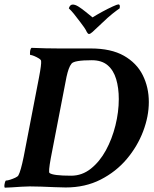

<svg xmlns="http://www.w3.org/2000/svg" viewBox="-33 -869 715 893"><path d="M-10.7 3.9Q-12.7 2 -12.7 -4.9Q-12.7 -9.8 -10.3 -19.5Q-7.8 -29.3 -4.9 -29.3Q2 -29.3 14.2 -33.2Q26.4 -37.1 38.1 -42.5Q49.8 -47.9 52.7 -53.7Q63.5 -73.2 77.1 -139.6L148.4 -508.8Q160.2 -570.3 158.2 -585Q158.2 -590.8 147.9 -597.2Q137.7 -603.5 126 -608.4Q114.3 -613.3 108.4 -613.3Q106.4 -613.3 106.4 -620.1Q106.4 -639.6 113.3 -646.5Q180.7 -643.6 241.2 -643.6H388.7Q483.4 -643.6 543 -609.9Q602.5 -576.2 630.9 -519.5Q659.2 -462.9 659.2 -394.5Q659.2 -328.1 632.8 -258.3Q606.4 -188.5 556.6 -129.4Q506.8 -70.3 435.1 -33.7Q363.3 2.9 272.5 2.9Q252.9 2.9 221.2 1.5Q189.5 0 157.7 -1Q126 -2 105.5 -2Q88.9 -2 65.9 -0.5Q43 1 22 2.4Q1 3.9 -10.7 3.9ZM297.9 -51.8Q348.6 -51.8 389.6 -84.5Q430.7 -117.2 459.5 -169.9Q488.3 -222.7 503.9 -285.6Q519.5 -348.6 519.5 -408.2Q519.5 -460 507.3 -501Q495.1 -542 467.8 -565.4Q440.4 -588.9 393.6 -588.9Q312.5 -588.9 299.8 -573.2Q292 -563.5 286.6 -548.3Q281.2 -533.2 276.4 -511.7L203.1 -132.8Q191.4 -68.4 197.3 -64.5Q212.9 -51.8 297.9 -51.8ZM380.9 -710.9Q376 -710.9 371.1 -719.7Q366.2 -730.5 358.4 -741.7Q350.6 -752.9 340.8 -765.6Q324.2 -788.1 311 -804.2Q297.9 -820.3 287.1 -830.1Q292 -846.7 303.7 -847.7Q315.4 -848.6 331.1 -838.9Q346.7 -829.1 364.3 -814.9Q381.8 -800.8 397.5 -788.1Q416 -799.8 441.9 -814Q467.8 -828.1 490.2 -838.4Q512.7 -848.6 517.6 -848.6Q527.3 -848.6 523.4 -830.1Q511.7 -822.3 490.7 -805.7Q469.7 -789.1 441.4 -761.7L396.5 -719.7Q386.7 -710.9 380.9 -710.9Z"/></svg>

Font: Crimson Text
Style: Bold Italic
Weight: 700
Italic angle: -11°
Designer: Sebastian Kosch
Foundry: Sebastian Kosch
Version: Version 1.100; ttfautohint (v1.8.4)